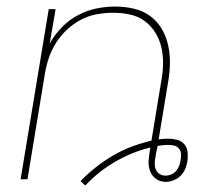

<svg xmlns="http://www.w3.org/2000/svg" viewBox="-20 -548 640 587"><path d="M241 19 226 6Q248 -17 273.5 -37Q299 -57 326.5 -73Q354 -89 383.5 -100Q413 -111 443 -118L473 -300Q478 -326 478.5 -352Q479 -378 473.5 -402.5Q468 -427 455 -448Q442 -469 422.5 -483.5Q403 -498 378 -503.5Q353 -509 326 -509Q302 -509 276.5 -504.5Q251 -500 228 -488Q205 -476 185 -457.5Q165 -439 151 -416.5Q137 -394 129 -370Q121 -346 117 -321L64 0H43L129 -520H150L132 -415Q147 -442 169 -464.5Q191 -487 218 -501.5Q245 -516 274.5 -522Q304 -528 332 -528Q361 -528 389 -521.5Q417 -515 438.5 -499.5Q460 -484 474 -460.5Q488 -437 494 -410Q500 -383 499.5 -354.5Q499 -326 494 -297L465 -122Q472 -123 479.5 -123.5Q487 -124 494 -124Q508 -124 521.5 -120.5Q535 -117 543.5 -107Q552 -97 553.5 -83Q555 -69 553 -55Q553 -55 553 -55Q553 -55 553 -55Q551 -43 546 -31Q541 -19 531.5 -10Q522 -1 510 3.5Q498 8 486 8Q469 8 456 -2Q443 -12 438 -27Q433 -42 434.5 -59Q436 -76 439 -93L440 -97Q385 -84 333 -54Q281 -24 241 19ZM486 -11Q494 -11 503 -14.5Q512 -18 518 -25Q524 -32 527.5 -40.5Q531 -49 532 -58Q534 -68 533.5 -77.5Q533 -87 527 -94Q521 -101 512 -103Q503 -105 493 -105Q485 -105 477 -104Q469 -103 462 -102L461 -97Q459 -89 457.5 -81.5Q456 -74 455 -66Q453 -57 453 -47.5Q453 -38 456.5 -29.5Q460 -21 468 -16Q476 -11 486 -11Z"/></svg>

Font: Iosevka SS04 Th Ex Obl
Style: Regular
Weight: 100
Width: 7
Italic angle: -9°
Monospace: yes
Designer: Belleve Invis
Foundry: Belleve Invis
Version: Version 19.0.0; ttfautohint (v1.8.4)